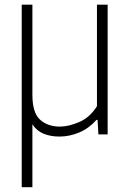

<svg xmlns="http://www.w3.org/2000/svg" viewBox="-20 -560 545 800"><path d="M227.5 9Q190.5 9 161.8 -2.8Q133 -14.5 115 -42V220H70.5V-540.5H115V-164.5Q115 -90 147 -61.2Q179 -32.5 229.5 -32.5Q266 -32.5 310.2 -51.5Q354.5 -70.5 384 -117.5V-540.5H428.5V0H390L386.5 -60.5H382Q351 -25.5 310.5 -8.2Q270 9 227.5 9Z"/></svg>

Font: Encode Sans SmCnd XLt
Style: Regular
Weight: 200
Width: 4
Designer: Multiple Designers
Foundry: Impallari Type
Version: Version 3.002; ttfautohint (v1.8.3) -l 8 -r 50 -G 200 -x 14 